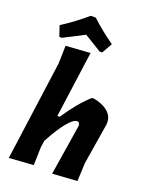

<svg xmlns="http://www.w3.org/2000/svg" viewBox="-165 -985 838 1074"><g transform="rotate(20 254.0 -448.0)"><path d="M59 -729 38 -791Q117 -842 184 -900H214Q272 -845 349 -791L314 -729H299Q238 -766 196 -792Q173 -779 129 -757Q85 -735 74 -729ZM359 -471Q413 -461 444.5 -434Q476 -407 475 -368L474 -355L435 -115L430 -6L283 4L329 -286L331 -297Q331 -320 314 -320Q293 -320 258 -278Q223 -236 179 -154L173 -114L170 -6L25 4L106 -587L109 -694L254 -704L200 -310H214Q280 -410 347 -470Z"/></g></svg>

Font: Alegreya Sans SC ExtraBold
Style: Italic
Weight: 800
Italic angle: -7°
Designer: Juan Pablo del Peral
Foundry: Huerta Tipografica
Version: Version 2.007